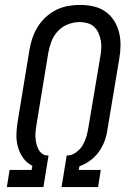

<svg xmlns="http://www.w3.org/2000/svg" viewBox="-20 -763 540 783"><path d="M8 0 19 -70H109L112 -87Q89 -98 74 -119.5Q59 -141 52.5 -166Q46 -191 47 -218.5Q48 -246 53 -273L100 -559Q104 -583 112 -607Q120 -631 133.5 -653Q147 -675 166.5 -693Q186 -711 209 -722.5Q232 -734 257 -738.5Q282 -743 306 -743Q334 -743 361 -737Q388 -731 409.5 -716Q431 -701 445 -679Q459 -657 465.5 -631Q472 -605 471.5 -577Q471 -549 466 -521L418 -234Q415 -211 406.5 -188Q398 -165 383.5 -144.5Q369 -124 348 -108.5Q327 -93 304 -85L301 -70H391L380 0H231L252 -129H257Q275 -130 292 -143Q309 -156 318.5 -173Q328 -190 333 -208.5Q338 -227 341 -246L389 -532Q392 -549 393 -565.5Q394 -582 391 -598Q388 -614 381.5 -628.5Q375 -643 364 -653.5Q353 -664 337 -668.5Q321 -673 305 -673Q281 -673 257.5 -664Q234 -655 216.5 -636.5Q199 -618 190 -594.5Q181 -571 177 -548L130 -262Q128 -248 126 -234.5Q124 -221 124.5 -207.5Q125 -194 127.5 -181Q130 -168 135.5 -156.5Q141 -145 151 -137Q161 -129 174 -129H178L157 0Z"/></svg>

Font: Iosevka Algr
Style: Italic
Weight: 400
Italic angle: -9°
Monospace: yes
Designer: Belleve Invis
Foundry: Belleve Invis
Version: Version 26.0.2; ttfautohint (v1.8.3)